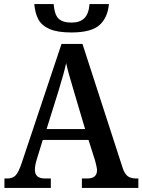

<svg xmlns="http://www.w3.org/2000/svg" viewBox="-20 -932 706 952"><path d="M2 -47H16Q42 -47 57 -62Q72 -77 87 -122L285 -714H389L587 -103Q597 -71 612.5 -59Q628 -47 655 -47H666V0H386V-47H413Q461 -47 461 -88Q461 -100 452 -134L419 -238H192L163 -144Q153 -112 153 -90Q153 -47 203 -47H232V0H2ZM402 -292 348 -474Q316 -580 308 -619Q297 -568 270 -481L211 -292ZM150 -912H246Q250 -860 270 -840Q290 -820 335 -820Q376 -820 398 -841.5Q420 -863 424 -912H520Q514 -844 473 -807.5Q432 -771 334 -771Q265 -771 226 -788Q187 -805 170.5 -835.5Q154 -866 150 -912Z"/></svg>

Font: Noto Serif NarrowSemiBold
Style: Regular
Weight: 600
Width: 4
Designer: Monotype Design Team
Foundry: Monotype Imaging Inc.
Version: Version 1.001